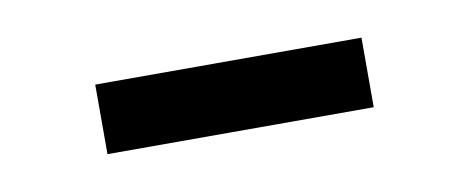

<svg xmlns="http://www.w3.org/2000/svg" viewBox="-26 -591 424 174"><g transform="rotate(-10 186.0 -504.0)"><path d="M64 -536V-472H309V-536Z"/></g></svg>

Font: Hejaz
Style: Regular
Weight: 400
Designer: Bandar Raffah (Arabic) and Santiago Orozco (Latin)
Foundry: Caramella and Typemade
Version: Version 1.010;hotconv 1.0.109;makeotfexe 2.5.65596